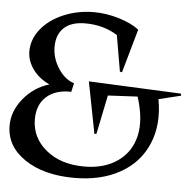

<svg xmlns="http://www.w3.org/2000/svg" viewBox="-52 -671 745 739"><g transform="rotate(5 320.0 -301.0)"><path d="M-3.9 -159.2Q-3.9 -214.8 35.6 -263.4Q75.2 -312 134.8 -330.1Q94.2 -348.6 70.6 -381.3Q46.9 -414.1 46.9 -450.2Q46.9 -497.1 78.6 -536.6Q110.4 -576.2 164.8 -599.1Q219.2 -622.1 283.2 -622.1Q330.1 -622.1 379.2 -607.2Q428.2 -592.3 457 -569.8L409.2 -400.9L400.9 -402.8L377 -542Q322.8 -576.2 252.9 -576.2Q198.2 -576.2 170.2 -549.8Q142.1 -523.4 142.1 -476.1Q142.1 -432.1 167.7 -392.8Q193.4 -353.5 229 -342.8L221.2 -309.1Q160.2 -310.5 125.5 -279.3Q90.8 -248 90.8 -191.9Q90.8 -121.1 147.7 -74Q204.6 -26.9 295.9 -26.9Q373.5 -26.9 425.3 -63.7Q477.1 -100.6 491 -164.1Q504.9 -227.5 477.1 -313L362.8 -307.1L332 -157.2L324.2 -154.8L285.2 -355L642.1 -338.9L644 -331.1L558.1 -310.1Q575.7 -213.4 543.7 -137.9Q511.7 -62.5 438 -21.2Q364.3 20 261.2 20Q144 20 70.1 -29.5Q-3.9 -79.1 -3.9 -159.2Z"/></g></svg>

Font: Halibut
Style: Regular
Weight: 400
Designer: Matteo Maggi
Foundry: Collletttivo
Version: Version 3.080 | FøM Fix